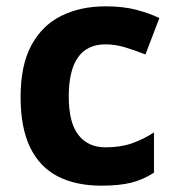

<svg xmlns="http://www.w3.org/2000/svg" viewBox="-20 -576 554 606"><path d="M300 10Q219 10 162 -19.5Q105 -49 75 -111Q45 -173 45 -270Q45 -370 79 -433Q113 -496 173.5 -526Q234 -556 313 -556Q369 -556 410.5 -545Q452 -534 483 -519L439 -404Q404 -418 373.5 -427Q343 -436 313 -436Q197 -436 197 -271Q197 -189 227.5 -150Q258 -111 313 -111Q360 -111 396 -123.5Q432 -136 466 -158V-31Q432 -9 394.5 0.5Q357 10 300 10Z"/></svg>

Font: Noto Sans Nag Mundari
Style: Bold
Weight: 700
Version: Version 1.000